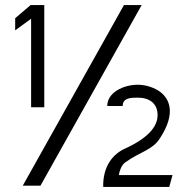

<svg xmlns="http://www.w3.org/2000/svg" viewBox="-20 -744 741 759"><path d="M40 -624 103 -670V-320H155V-724H101L40 -672ZM70 -10H140L540 -724H470ZM388 -5H649L662 -52H450L451 -58C453 -69 460 -91 475 -102C533 -144 582 -150 612 -197C679 -299 650 -359 604 -387C579 -402 549 -409 525 -409C467 -409 404 -378 404 -325H465C465 -357 496 -358 525 -358C572 -358 603 -334 603 -289C603 -242 563 -197 473 -156C427 -135 386 -87 388 -5Z"/></svg>

Font: Charger Sport
Style: LitExt
Weight: 300
Designer: Jasper
Foundry: Cannot Into Space Fonts
Version: Version 1.1